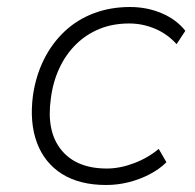

<svg xmlns="http://www.w3.org/2000/svg" viewBox="-20 -520 557 548"><path d="M283 8Q207 8 157 -23.5Q107 -55 85.5 -112.5Q64 -170 74 -247Q82 -303 105 -349.5Q128 -396 164 -430Q200 -464 247.5 -482Q295 -500 351 -500Q400 -500 442 -482Q484 -464 509 -432L484 -394Q458 -423 422.5 -438Q387 -453 349 -453Q302 -453 264 -437.5Q226 -422 197 -393.5Q168 -365 149.5 -325.5Q131 -286 125 -238Q112 -145 155 -92Q198 -39 285 -39Q322 -39 362 -54Q402 -69 433 -95L455 -57Q435 -37 407 -22.5Q379 -8 347.5 0Q316 8 283 8Z"/></svg>

Font: Nunito Sans 7pt ExtraLight
Style: Italic
Weight: 250
Italic angle: -9°
Designer: Vernon Adams
Foundry: Vernon Adams
Version: Version 3.101;gftools[0.9.27]